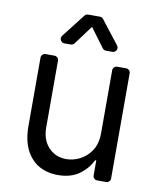

<svg xmlns="http://www.w3.org/2000/svg" viewBox="-86 -832 752 907"><g transform="rotate(10 290.5 -378.5)"><path d="M161.9 -15.3Q122.5 -38 99.4 -83.8Q76.7 -128.9 76.7 -198.9V-524.5Q76.7 -533.4 82.7 -539.4Q88.8 -545.5 97.7 -545.5H139.9Q148.4 -545.5 154.5 -539.4Q160.5 -533.4 160.5 -524.5V-204.5Q160.5 -145.2 194.2 -109.4Q227.6 -73.9 279.8 -73.9Q311.4 -73.9 343.8 -89.8Q376.1 -105.8 398.4 -138.8Q420.5 -172.2 420.5 -223V-524.5Q420.5 -533.4 426.5 -539.4Q432.5 -545.5 441.4 -545.5H483.7Q492.2 -545.5 498.2 -539.4Q504.3 -533.4 504.3 -524.5V-21Q504.3 -12.1 498.2 -6Q492.2 0 483.7 0H441.4Q432.5 0 426.5 -6Q420.5 -12.1 420.5 -21V-92.3H414.8Q395.6 -51.1 355.1 -21.7Q314.6 7.1 252.8 7.1Q202.1 7.1 161.9 -15.3ZM223.7 -619.3 291.2 -710.2 358.7 -619.3Q365.4 -610.8 375.4 -610.8H406.6Q415.5 -610.8 421.3 -617.2Q427.2 -623.6 427.2 -631.7Q427.2 -638.8 422.9 -644.2L335.9 -756Q333.1 -759.9 328.7 -762.1Q324.2 -764.2 319.2 -764.2H263.1Q252.8 -764.2 246.4 -756L159.4 -644.2Q155.2 -638.8 155.2 -631.7Q155.2 -623.6 161 -617.2Q166.9 -610.8 175.8 -610.8H207Q212 -610.8 216.4 -613.1Q220.9 -615.4 223.7 -619.3Z"/></g></svg>

Font: DeltaSans
Style: Regular
Weight: 400
Designer: Rasmus Andersson
Foundry: rsms
Version: Version 3.012